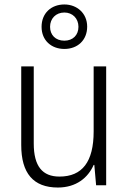

<svg xmlns="http://www.w3.org/2000/svg" viewBox="-20 -922 576 859"><path d="M268 -703C327 -703 370 -742 370 -803C370 -862 325 -902 268 -902C209 -902 166 -863 166 -802C166 -741 210 -703 268 -703ZM268 -740C228 -740 204 -766 204 -802C204 -839 230 -866 268 -866C304 -866 331 -840 331 -802C331 -765 306 -740 268 -740ZM455 -625H399V-334C399 -198 348 -132 246 -132C170 -132 131 -178 131 -280V-625H75V-273C75 -147 129 -83 239 -83C321 -83 374 -127 399 -184H402L410 -93H455Z"/></svg>

Font: Noto Sans Kannada UI SemiCondensed Light
Style: Regular
Weight: 300
Width: 4
Designer: Jelle Bosma - Monotype Design Team
Foundry: Monotype Imaging Inc.
Version: Version 2.005